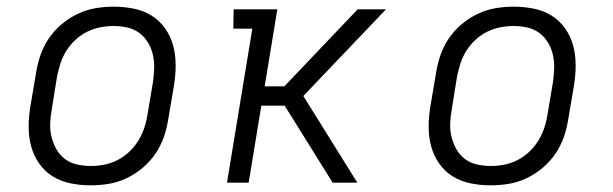

<svg xmlns="http://www.w3.org/2000/svg" viewBox="-20 -548 1840 576"><path d="M252 8Q221 8 191.5 2Q162 -4 138 -19Q114 -34 97.5 -57.5Q81 -81 73.5 -109Q66 -137 66 -167Q66 -197 71 -228L88 -328Q92 -355 101 -381.5Q110 -408 126 -432Q142 -456 164.5 -475Q187 -494 213.5 -506.5Q240 -519 267 -523.5Q294 -528 321 -528Q352 -528 381.5 -522Q411 -516 435 -501Q459 -486 475.5 -462.5Q492 -439 499.5 -411Q507 -383 507 -353Q507 -323 502 -292L485 -192Q481 -165 472 -138.5Q463 -112 447 -88Q431 -64 408.5 -45Q386 -26 360 -13.5Q334 -1 306.5 3.5Q279 8 252 8ZM253 -50Q273 -50 293 -54Q313 -58 332 -67.5Q351 -77 367 -92Q383 -107 394 -124.5Q405 -142 412 -162Q419 -182 422 -202L439 -302Q442 -323 442.5 -344Q443 -365 438.5 -384.5Q434 -404 423.5 -421Q413 -438 397.5 -449.5Q382 -461 362 -465.5Q342 -470 321 -470Q301 -470 280.5 -466Q260 -462 241 -452.5Q222 -443 206 -428Q190 -413 179 -395.5Q168 -378 161.5 -358Q155 -338 151 -318L135 -218Q131 -197 130.5 -176Q130 -155 135 -135.5Q140 -116 150 -99Q160 -82 175.5 -70.5Q191 -59 211.5 -54.5Q232 -50 253 -50Z M661 0 737 -462H680L681 -520H812L774 -289H833L1053 -520H1138L890 -260L1052 0H978L834 -231H764L726 0Z M1452 8Q1421 8 1391.5 2Q1362 -4 1338 -19Q1314 -34 1297.5 -57.5Q1281 -81 1273.5 -109Q1266 -137 1266 -167Q1266 -197 1271 -228L1288 -328Q1292 -355 1301 -381.5Q1310 -408 1326 -432Q1342 -456 1364.5 -475Q1387 -494 1413.5 -506.5Q1440 -519 1467 -523.5Q1494 -528 1521 -528Q1552 -528 1581.5 -522Q1611 -516 1635 -501Q1659 -486 1675.5 -462.5Q1692 -439 1699.5 -411Q1707 -383 1707 -353Q1707 -323 1702 -292L1685 -192Q1681 -165 1672 -138.5Q1663 -112 1647 -88Q1631 -64 1608.5 -45Q1586 -26 1560 -13.5Q1534 -1 1506.5 3.5Q1479 8 1452 8ZM1453 -50Q1473 -50 1493 -54Q1513 -58 1532 -67.5Q1551 -77 1567 -92Q1583 -107 1594 -124.5Q1605 -142 1612 -162Q1619 -182 1622 -202L1639 -302Q1642 -323 1642.5 -344Q1643 -365 1638.5 -384.5Q1634 -404 1623.5 -421Q1613 -438 1597.5 -449.5Q1582 -461 1562 -465.5Q1542 -470 1521 -470Q1501 -470 1480.5 -466Q1460 -462 1441 -452.5Q1422 -443 1406 -428Q1390 -413 1379 -395.5Q1368 -378 1361.5 -358Q1355 -338 1351 -318L1335 -218Q1331 -197 1330.5 -176Q1330 -155 1335 -135.5Q1340 -116 1350 -99Q1360 -82 1375.5 -70.5Q1391 -59 1411.5 -54.5Q1432 -50 1453 -50Z"/></svg>

Font: Iosevka Etoile Light
Style: Italic
Weight: 300
Italic angle: -9°
Designer: Belleve Invis
Foundry: Belleve Invis
Version: Version 22.1.2; ttfautohint (v1.8.4)